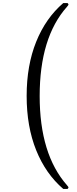

<svg xmlns="http://www.w3.org/2000/svg" viewBox="-20 -870 498 1239"><path d="M152 -251Q152 -448 213.5 -600.5Q275 -753 388 -850H416Q422 -844 422 -841Q422 -837 412 -826Q236 -628 236 -250Q236 125 412 325Q422 336 422 340Q422 343 416 349H388Q275 252 213.5 99.5Q152 -53 152 -251Z"/></svg>

Font: MathJax_Size1
Style: Regular
Weight: 400
Version: Version 1.1